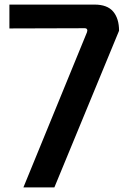

<svg xmlns="http://www.w3.org/2000/svg" viewBox="-20 -814 565 837"><path d="M82 3 359 -673Q362 -681 359.5 -686Q357 -691 349 -691L21 -690V-794H392Q448 -794 473.5 -763.5Q499 -733 499 -680L217 3Z"/></svg>

Font: Kdam Thmor Pro
Style: Regular
Weight: 400
Designer: Sovichet Tep, Longdey Hak
Foundry: Anagata Design
Version: Version 1.003; ttfautohint (v1.8.4.7-5d5b)